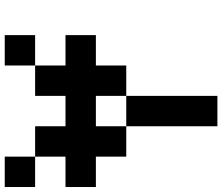

<svg xmlns="http://www.w3.org/2000/svg" viewBox="-82 -832 915 790"><g transform="rotate(-90 375.0 -437.5)"><path d="M0 -500V-625H125V-750H250V-625H375V-750H500V-625H625V-500H500V-375H375V-500H250V-375H125V-500ZM0 -750V-875H125V-750ZM250 0V-375H375V0ZM500 -750V-875H625V-750Z"/></g></svg>

Font: Galmuri7 Regular
Style: Regular
Weight: 400
Designer: Lee Minseo (quiple)
Version: Version 2.399;hotconv 1.1.1;makeotfexe 2.6.0 DEVELOPMENT